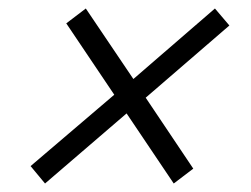

<svg xmlns="http://www.w3.org/2000/svg" viewBox="-20 -530 590 452"><path d="M52 -139 249 -307 136 -475 182 -510 294 -344 486 -510 520 -470 323 -300 435 -133 389 -98 278 -263 86 -98Z"/></svg>

Font: IBM Plex Serif Text
Style: Italic
Weight: 450
Italic angle: -14°
Designer: Mike Abbink, Paul van der Laan, Pieter van Rosmalen
Foundry: Bold Monday
Version: Version 3.001